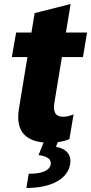

<svg xmlns="http://www.w3.org/2000/svg" viewBox="-20 -709 458 965"><path d="M291.2 -422.2H397L417.6 -545.5H311.4L334.9 -688.9L154.1 -643.1L138.1 -545.5H61.1L39.4 -422.2H117.9L75.3 -163.4C58.2 -61.4 98 -2.1 199.2 7.1L173.7 70.3C219.8 76.7 240.1 92 234.4 120C227.3 149.5 188.9 164.4 124.3 164.4L112.6 235.8C239 235.8 321 189.6 332.4 116.1C340.9 68.9 311.8 36.9 261.4 29.1L269.9 5.7C290.1 2.8 310.7 -1.8 328.8 -9.6L349.8 -134.2C331 -126.1 313.2 -122.2 296.9 -122.2C256.7 -122.2 246.4 -149.5 253.2 -191.8Z"/></svg>

Font: TID UI Extra Bold
Style: Italic
Weight: 800
Italic angle: -9.39999°
Designer: The TID Project Authors
Foundry: Bakken & Bæck
Version: Version 1.001;hotconv 1.0.109;makeotfexe 2.5.65596